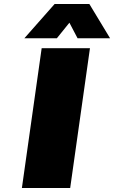

<svg xmlns="http://www.w3.org/2000/svg" viewBox="-20 -943 572 963"><path d="M102.1 -751 253.9 -922.9H428.2L532.2 -751H369.1L328.1 -829.1L265.1 -751ZM89.8 0 189 -701.2H431.2L332 0Z"/></svg>

Font: Trueno UltraBlack
Style: Italic
Weight: 950
Designer: Julieta Ulanovsky
Foundry: Julieta Ulanovsky
Version: Version 3.001b | FøM Fix